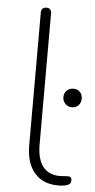

<svg xmlns="http://www.w3.org/2000/svg" viewBox="-52 -744 387 784"><g transform="rotate(5 141.0 -351.5)"><path d="M217 8Q154 8 119.5 -32.5Q85 -73 85 -146V-689Q85 -700 90.5 -705.5Q96 -711 106 -711Q116 -711 121.5 -705.5Q127 -700 127 -689V-153Q127 -92 151 -61.5Q175 -31 221 -31Q231 -31 238 -32Q245 -33 252 -33Q260 -33 264.5 -30Q269 -27 269 -18Q269 -7 263 -2Q257 3 243 6Q236 7 229.5 7.5Q223 8 217 8ZM245 -315Q229 -315 218 -326Q207 -337 207 -353Q207 -370 218 -380.5Q229 -391 245 -391Q262 -391 272 -380.5Q282 -370 282 -353Q282 -337 272 -326Q262 -315 245 -315Z"/></g></svg>

Font: Nunito ExtraLight ExtraLight
Style: Regular
Weight: 250
Version: Version 3.602